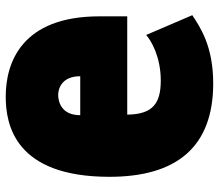

<svg xmlns="http://www.w3.org/2000/svg" viewBox="-67 -685 764 670"><g transform="rotate(90 315.0 -350.0)"><path d="M317 12C414 12 597 -19 597 -350C597 -583 494 -712 271 -712C139 -712 73 -665 33 -639L102 -478C122 -496 179 -529 261 -529C340 -529 379 -502 380 -412H37V-315C37 -44 198 12 317 12ZM311 -171C294 -171 246 -180 246 -248H382C382 -180 332 -171 311 -171Z"/></g></svg>

Font: Finlandica Black
Style: Regular
Weight: 900
Designer: Niklas Ekholm, Juho Hiilivirta, Jaakko Suomalainen
Foundry: Helsinki Type Studio
Version: Version 2.000;Glyphs 3.2 (3202)